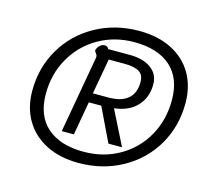

<svg xmlns="http://www.w3.org/2000/svg" viewBox="-103 -832 1058 966"><g transform="rotate(15 425.5 -349.5)"><path d="M65 -280Q65 -401 123 -499.5Q181 -598 282.5 -654Q384 -710 508 -710Q606 -710 678 -673.5Q750 -637 788 -571Q826 -505 826 -419Q826 -297 768.5 -199Q711 -101 609.5 -45Q508 11 383 11Q286 11 214 -25.5Q142 -62 103.5 -128Q65 -194 65 -280ZM756 -415Q756 -529 689 -589Q622 -649 499 -649Q396 -649 313 -601Q230 -553 182.5 -469.5Q135 -386 135 -283Q135 -169 203 -109.5Q271 -50 393 -50Q496 -50 579 -97.5Q662 -145 709 -228.5Q756 -312 756 -415ZM332 -523Q333 -531 331 -536Q329 -541 322.5 -549Q316 -557 320 -565Q334 -595 360 -595Q366 -595 372 -591Q378 -587 380 -581H492Q562 -581 603.5 -551Q645 -521 645 -468Q645 -400 603.5 -355Q562 -310 485 -301L575 -122H504L420 -297H355L324 -122H261ZM444 -346Q511 -346 545.5 -375.5Q580 -405 580 -463Q580 -500 555 -515.5Q530 -531 481 -531H396L363 -346Z"/></g></svg>

Font: Niramit Light
Style: Italic
Weight: 300
Italic angle: -10°
Designer: Katatrad Aksorn Co.,Ltd.
Foundry: Cadson Demak Co.,Ltd.
Version: Version 1.000; ttfautohint (v1.6)